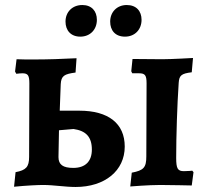

<svg xmlns="http://www.w3.org/2000/svg" viewBox="-20 -737 823 765"><path d="M300 -591C339 -591 366 -619 366 -658C366 -693 345 -717 308 -717C268 -717 241 -689 241 -651C241 -616 262 -591 300 -591ZM478 -591C517 -591 544 -619 544 -658C544 -693 523 -717 485 -717C446 -717 419 -689 419 -651C419 -616 439 -591 478 -591ZM499 6C499 6 571 0 618 0C655 0 744 2 744 2L751 -51L746 -57C746 -57 731 -55 713 -55C688 -55 682 -65 682 -108C682 -195 686 -319 692 -407C694 -436 702 -444 744 -449L749 -506C749 -506 663 -501 627 -501C587 -501 535 -502 508 -502L503 -453L507 -445H534C558 -445 564 -437 564 -405L563 -114C563 -70 553 -58 505 -49ZM281 8C398 8 477 -57 477 -153C477 -245 412 -296 296 -296H218L222 -402C224 -435 236 -442 281 -448L285 -505C229 -502 171 -500 111 -500C90 -500 68 -500 46 -501L40 -452L45 -443C53 -444 63 -445 69 -445C92 -445 97 -436 97 -404L96 -112C96 -72 84 -59 42 -51L36 7C87 2 132 0 152 0C194 0 239 8 281 8ZM272 -68C231 -68 213 -81 213 -111L215 -218L273 -223C322 -216 346 -192 346 -141C346 -94 320 -68 272 -68Z"/></svg>

Font: Alegreya SC
Style: Bold
Weight: 700
Designer: Juan Pablo del Peral
Foundry: Huerta Tipografica
Version: Version 2.007;PS 002.007;hotconv 1.0.88;makeotf.lib2.5.64775